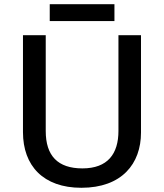

<svg xmlns="http://www.w3.org/2000/svg" viewBox="-20 -881 778 911"><path d="M523 -861H216V-781H523ZM649 -252V-714H542V-260C542 -151 491 -82 371 -82C254 -82 197 -142 197 -259V-714H89V-254C89 -95 185 10 366 10C558 10 649 -104 649 -252Z"/></svg>

Font: Noto Sans Gujarati UI Medium
Style: Regular
Weight: 500
Designer: Jelle Bosma - Monotype Design Team, Universal Thirst
Foundry: Monotype Imaging Inc.
Version: Version 2.106